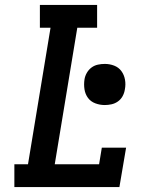

<svg xmlns="http://www.w3.org/2000/svg" viewBox="-20 -755 640 775"><path d="M38 0V-92H93L184 -643H141V-735H372V-643H292L201 -92H380L391 -159H489L462 0ZM403 -331Q383 -331 364.5 -338Q346 -345 335 -360Q324 -375 321 -394.5Q318 -414 321 -434Q323 -448 330.5 -461Q338 -474 349.5 -482.5Q361 -491 375 -494Q389 -497 403 -497Q423 -497 441 -490Q459 -483 470 -468Q481 -453 484.5 -433.5Q488 -414 484 -394Q482 -380 475 -367Q468 -354 456 -345.5Q444 -337 430 -334Q416 -331 403 -331Z"/></svg>

Font: Iosevka Slab Semibold Extended
Style: Italic
Weight: 600
Width: 7
Italic angle: -9°
Monospace: yes
Designer: Belleve Invis
Foundry: Belleve Invis
Version: Version 11.1.0; ttfautohint (v1.8.3)